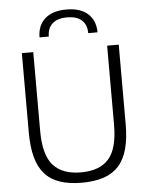

<svg xmlns="http://www.w3.org/2000/svg" viewBox="-63 -1012 830 1072"><g transform="rotate(-5 352.5 -475.5)"><path d="M352 10Q281 10 229.5 -7.5Q178 -25 145 -62Q112 -99 96.5 -157Q81 -215 81 -295V-740H145V-298Q145 -164 196.5 -106Q248 -48 352 -48Q457 -48 508 -105.5Q559 -163 559 -298V-740H624V-295Q624 -215 608.5 -157Q593 -99 560 -62Q527 -25 475.5 -7.5Q424 10 352 10ZM460 -819Q460 -866 432 -891.5Q404 -917 350 -917Q296 -917 267.5 -891.5Q239 -866 239 -819H187Q187 -885 229 -923Q271 -961 350 -961Q428 -961 470 -923Q512 -885 512 -819Z"/></g></svg>

Font: Encode Sans Narrow
Style: Light
Weight: 300
Designer: Pablo Impallari, Andres Torresi
Foundry: Pablo Impallari, Andres Torresi
Version: Version 1.000; ttfautohint (v1.00) -l 8 -r 50 -G 200 -x 14 -